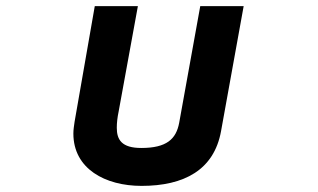

<svg xmlns="http://www.w3.org/2000/svg" viewBox="-20 -537 1040 628"><path d="M635 -517 566 -135C556 -82 525 -53 442 -53C378 -53 362 -80 362 -119C362 -135 364 -153 368 -172L431 -517H290L224 -139C222 -125 220 -113 220 -100C220 15 324 71 443 71C582 71 680 19 703 -108L777 -517Z"/></svg>

Font: LINE Seed JP_OTF Bold
Style: Regular
Weight: 700
Designer: LINE & Fontrix & Fontworks
Version: Version 1.009